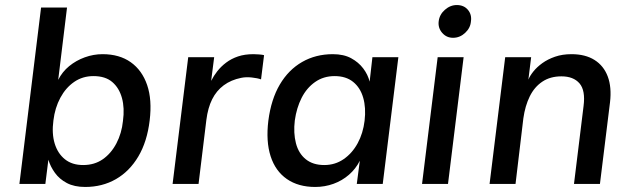

<svg xmlns="http://www.w3.org/2000/svg" viewBox="-20 -730 2505 762"><path d="M211 -413Q227 -445 254.5 -467.5Q282 -490 316.5 -502.5Q351 -515 387 -515Q454 -515 499 -483Q544 -451 564 -392.5Q584 -334 574 -252Q564 -168 529 -109Q494 -50 440 -19Q386 12 318 12Q275 12 245.5 -3.5Q216 -19 198 -44Q180 -69 172 -96L160 0H57L143 -700H246ZM351 -428Q308 -428 274.5 -405Q241 -382 219.5 -342Q198 -302 192 -252Q185 -200 197 -160.5Q209 -121 237.5 -98Q266 -75 310 -75Q355 -75 388 -98Q421 -121 442 -161Q463 -201 468 -250Q475 -301 464 -341Q453 -381 425.5 -404.5Q398 -428 351 -428Z M665 0 727 -503H830L818 -409Q828 -429 842.5 -447.5Q857 -466 877.5 -481.5Q898 -497 924.5 -506Q951 -515 986 -515Q994 -515 1008 -514Q1022 -513 1028 -511L1016 -415Q1002 -420 979 -422.5Q956 -425 937 -421Q897 -413 868 -391.5Q839 -370 822 -336Q805 -302 799 -254L768 0Z M1231 12Q1164 12 1118.5 -19.5Q1073 -51 1054 -110Q1035 -169 1045 -251Q1056 -336 1090.5 -394.5Q1125 -453 1179 -484Q1233 -515 1301 -515Q1344 -515 1373.5 -499Q1403 -483 1421.5 -458.5Q1440 -434 1447 -406L1458 -503H1561L1499 0H1396L1408 -92Q1392 -60 1365 -36.5Q1338 -13 1303.5 -0.5Q1269 12 1231 12ZM1267 -75Q1310 -75 1344 -98.5Q1378 -122 1399.5 -161.5Q1421 -201 1427 -251Q1433 -302 1421.5 -342Q1410 -382 1381.5 -405Q1353 -428 1308 -428Q1264 -428 1230.5 -404.5Q1197 -381 1177 -341.5Q1157 -302 1150 -252Q1144 -202 1154.5 -161.5Q1165 -121 1193.5 -98Q1222 -75 1267 -75Z M1778 -580Q1752 -580 1735 -599.5Q1718 -619 1721 -645Q1724 -672 1745.5 -691Q1767 -710 1793 -710Q1821 -710 1837 -691Q1853 -672 1849 -645Q1847 -619 1826 -599.5Q1805 -580 1778 -580ZM1655 0 1717 -503H1820L1758 0Z M1923 0 1985 -503H2088L2077 -414Q2083 -429 2097 -446.5Q2111 -464 2132.5 -479.5Q2154 -495 2183 -505Q2212 -515 2248 -515Q2303 -515 2339.5 -492Q2376 -469 2392 -426.5Q2408 -384 2401 -324L2361 0H2258L2296 -309Q2304 -371 2280 -399Q2256 -427 2208 -427Q2164 -427 2132.5 -406Q2101 -385 2082.5 -347.5Q2064 -310 2057 -260L2026 0Z"/></svg>

Font: Inclusive Sans Medium
Style: Italic
Weight: 500
Italic angle: -7°
Designer: Olivia King
Foundry: Olivia King
Version: Version 2.004